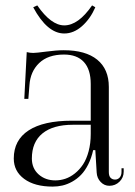

<svg xmlns="http://www.w3.org/2000/svg" viewBox="-20 -684 499 711"><path d="M31 0ZM103 -657 118 -664Q169.2 -590 218 -590Q270 -590 321 -664L333 -657Q314.2 -614 283.5 -587Q252.8 -560 218 -560Q155 -560 103 -657ZM31 -97Q31 -165.2 86 -201.1Q141 -237 246 -237H316V-373Q316 -426.8 290.6 -454.4Q265.2 -482 217 -482Q157.8 -482 125 -450.5Q92.2 -419 89 -368L85 -318H70L79 -491Q91 -488 103 -488Q114 -488 151.8 -493Q189.5 -498 216 -498Q297 -498 340 -463Q383 -428 383 -362V-47Q383 -32.2 389.5 -25.6Q396 -19 406 -19Q416.2 -19 423.1 -26.6Q430 -34.2 430 -48V-61H438V-48Q438 -26.5 422.5 -11.2Q407 4 385 4Q366.2 4 352.8 -10.1Q339.2 -24.2 338 -45L333 -128H325Q318.5 -98.5 306.6 -75Q294.8 -51.5 280 -36.4Q265.2 -21.2 247.2 -11.2Q229.2 -1.2 211.5 2.9Q193.8 7 175 7Q108.2 7 69.6 -21.5Q31 -50 31 -97ZM98 -97Q98 -60.5 123 -38.2Q148 -16 185 -16Q203.8 -16 222 -22.1Q240.2 -28.2 257.4 -41.9Q274.5 -55.5 287.5 -75.1Q300.5 -94.8 308.2 -123.9Q316 -153 316 -188V-222H250Q176.5 -222 137.2 -189.9Q98 -157.8 98 -97Z"/></svg>

Font: FogtwoNo5
Style: Regular
Weight: 400
Designer: gluk (gluksza@wp.pl)
Foundry: gluk (gluksza@wp.pl)
Version: Version 0.87